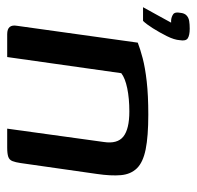

<svg xmlns="http://www.w3.org/2000/svg" viewBox="-30 -534 560 547"><g transform="rotate(90 250.5 -260.0)"><path d="M-3 -387Q9 -408 21 -430.5Q33 -453 41 -467Q40 -467 38 -467Q36 -467 34 -467Q24 -468 17 -473Q10 -478 13 -493Q14 -505 20.5 -511Q27 -517 36.5 -518.5Q46 -520 58 -520Q77 -520 85.5 -514.5Q94 -509 91 -492Q90 -476 79.5 -455Q69 -434 57 -415Q45 -396 36 -387ZM74 0Q45 0 50 -28L98 -372Q116 -379 142.5 -386Q169 -393 208.5 -397.5Q248 -402 303 -402Q365 -402 402 -394.5Q439 -387 456 -369.5Q473 -352 475.5 -324Q478 -296 472 -255L441 -38Q439 -24 435.5 -15Q432 -6 423 -3Q414 0 397 0H343L381 -275Q387 -314 365.5 -331Q344 -348 294 -348Q257 -348 228 -342Q199 -336 185 -325L139 0Z"/></g></svg>

Font: Genos Thin Medium
Style: Italic
Weight: 500
Italic angle: -8°
Version: Version 1.010